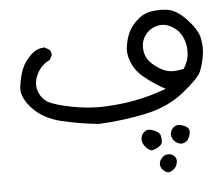

<svg xmlns="http://www.w3.org/2000/svg" viewBox="-44 -247 719 628"><g transform="rotate(-5 316.0 67.0)"><path d="M564 -0.5Q543.9 3.9 529.5 3.9Q515.1 3.9 503.4 -0.5Q481.9 -8.3 461.4 -26.9Q437 -48.8 437 -81.5Q437 -109.9 456.5 -129.9Q472.7 -146 496.1 -149.4Q500 -149.9 504.4 -149.9Q526.9 -149.9 548.8 -132.3L555.2 -127Q574.7 -106.9 580.1 -73.7Q581.1 -64.9 581.1 -59.1Q581.1 -40.5 576.7 -27.3Q572.3 -14.2 565.4 -3.4ZM25.4 19Q25.4 48.3 55.2 81.5Q89.4 119.6 149.7 134.3Q210 148.9 272.5 154.8Q353.5 150.9 427.5 135Q501.5 119.1 553.7 77.1Q606.4 34.7 615.7 12.7Q625 -9.3 629.9 -39.1Q631.8 -50.8 631.8 -65.4Q631.8 -80.1 627.9 -97.7Q620.6 -126.5 587.9 -160.6Q555.7 -194.3 525.4 -197.8Q512.7 -199.2 505.4 -199.2Q472.7 -199.2 453.4 -190.9Q434.1 -182.6 416 -162.1Q404.3 -148.4 397.5 -134.3Q388.2 -113.8 384.8 -87.9Q383.8 -82.5 383.8 -76.7Q383.8 -56.6 393.1 -35.6Q404.3 -7.8 430.2 13.2Q457 35.2 483.4 50.3L499.5 59.6L482.4 65.4Q411.1 90.3 333 97.2Q302.2 100.1 279.3 100.1Q235.8 100.1 189.9 91.3Q132.8 80.1 111.3 67.9Q88.9 54.2 81.1 28.3Q78.1 19 78.1 12.2Q78.1 5.4 78.6 1Q80.6 -12.7 87.4 -26.4Q101.6 -54.7 129.9 -67.9L137.2 -81.5Q137.7 -83 137.7 -85.2Q137.7 -87.4 136.7 -90.3Q135.7 -96.7 130.9 -101.6L116.2 -109.9Q90.3 -109.4 71.3 -90.8Q49.8 -70.3 40.5 -47.4Q30.8 -23.9 25.9 11.2Q25.4 15.1 25.4 19ZM565.4 205.6Q565.4 197.8 560.5 192.9Q551.8 184.6 536.6 181.6Q533.2 180.7 530.8 180.7Q520 180.7 511.7 189.2Q503.4 197.8 503.4 210Q503.4 223.1 513.2 232.4Q522.9 241.7 535.2 242.7Q544.9 241.7 552.7 235.8Q553.7 235.4 555.4 233.4Q557.1 231.4 559.8 226.3Q562.5 221.2 564 215.3Q565.4 209.5 565.4 205.6ZM471.7 224.6Q471.7 209.5 466.3 203.1Q459 194.8 441.9 189.5Q436.5 188 432.1 188Q422.9 188 415.5 195.3Q406.2 204.6 406.2 217.8Q406.2 232.4 419.9 246.1Q428.7 254.9 437.5 256.3Q457.5 250.5 465.8 242.2Q471.2 236.8 471.7 230.5Q471.7 227.5 471.7 224.6ZM515.1 297.4Q515.1 288.1 508.3 281.2Q500.5 273.4 487.8 273.4Q477.5 273.4 468.8 282.2Q459 292 459 303.2Q459 314.5 467 322.5Q475.1 330.6 484.4 332.5Q496.1 330.6 504.9 321.8Q512.7 314 514.6 301.8Q515.1 299.3 515.1 297.4Z"/></g></svg>

Font: NaikaiFont
Style: Light
Weight: 300
Version: Version 1.89